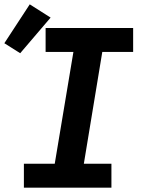

<svg xmlns="http://www.w3.org/2000/svg" viewBox="-57 -864 677 884"><path d="M53 0V-110H195L281 -625H153V-735H556V-625H414L329 -110H456V0ZM36 -619 -37 -665 80 -844 176 -783Z"/></svg>

Font: Iosevka Slab XBdExObl
Style: Regular
Weight: 800
Width: 7
Italic angle: -9°
Monospace: yes
Designer: Belleve Invis
Foundry: Belleve Invis
Version: Version 11.1.0; ttfautohint (v1.8.3)